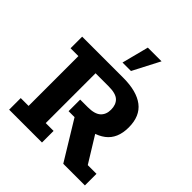

<svg xmlns="http://www.w3.org/2000/svg" viewBox="-216 -943 1084 1084"><g transform="rotate(45 325.5 -401.0)"><path d="M33.7 0V-92.6H96.3V-490.4H33.7V-583H361.6Q469.4 -583 525.8 -539.7Q582.3 -496.5 582.3 -406.7Q582.3 -317.1 525.5 -274.2Q468.6 -231.3 369 -231.3H350.2L455.6 -276.5L568.9 -92.6H638.5V0H465.8L324.7 -231.3H277V-323.9H337.7Q392.4 -323.9 416.6 -345.8Q440.8 -367.8 440.8 -406.7Q440.8 -446.8 417.9 -468.6Q394.9 -490.4 337.7 -490.4H233.3V-92.6H295.9V0ZM298.1 -640.8 339.6 -801.5H449.1L365.7 -640.8Z"/></g></svg>

Font: Rokkitt SemiBold
Style: Regular
Weight: 600
Designer: Vernon Adams
Foundry: Vernon Adams
Version: Version 3.103